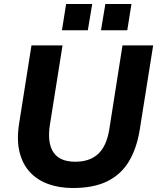

<svg xmlns="http://www.w3.org/2000/svg" viewBox="-20 -933 789 964"><path d="M346 11Q277 11 222 -9Q167 -29 130 -69Q93 -109 78 -170Q63 -231 76 -313L138 -705H294L230 -303Q217 -215 248.5 -168Q280 -121 358 -121Q430 -121 472 -159.5Q514 -198 528 -279L595 -705H749L682 -284Q667 -189 627.5 -123Q588 -57 519 -23Q450 11 346 11ZM487 -781 509 -913H640L619 -781ZM291 -781 312 -913H443L421 -781Z"/></svg>

Font: Nunito Sans 12pt ExtraBold
Style: Italic
Weight: 800
Italic angle: -9°
Designer: Vernon Adams
Foundry: Vernon Adams
Version: Version 3.101;gftools[0.9.27]